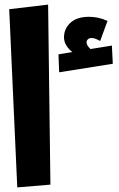

<svg xmlns="http://www.w3.org/2000/svg" viewBox="-20 -808 515 834"><path d="M470 -531 237 -494 234 -572 294 -582Q258 -611 258 -646Q258 -683 286 -709Q314 -735 367 -735Q409 -735 447 -717L415 -630Q392 -643 378 -643Q368 -643 362 -637.5Q356 -632 356 -624Q356 -611 373 -595L466 -610ZM55 6 20 -768 189 -788 199 -6Z"/></svg>

Font: FiraGO Heavy
Style: Italic
Weight: 900
Italic angle: -8°
Designer: bBox Type GmbH
Foundry: bBox Type GmbH
Version: Version 1.001